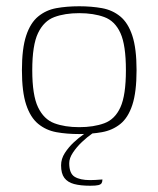

<svg xmlns="http://www.w3.org/2000/svg" viewBox="-20 -423 505 613"><path d="M233 5Q193 5 160 -1Q127 -7 102 -27.5Q77 -48 63.5 -89Q50 -130 50 -199Q50 -268 63.5 -309Q77 -350 102 -370.5Q127 -391 160 -397Q193 -403 233 -403Q272 -403 305.5 -397Q339 -391 364 -370.5Q389 -350 402.5 -309Q416 -268 416 -199Q416 -129 402.5 -88Q389 -47 364 -27Q339 -7 305.5 -1Q272 5 233 5ZM233 -17Q279 -17 313 -29.5Q347 -42 364.5 -80.5Q382 -119 382 -199Q382 -279 364.5 -317.5Q347 -356 313 -368.5Q279 -381 233 -381Q187 -381 153.5 -368.5Q120 -356 101.5 -317.5Q83 -279 83 -199Q83 -119 101.5 -80.5Q120 -42 153.5 -29.5Q187 -17 233 -17ZM268 170Q237 170 216.5 164.5Q196 159 185.5 145Q175 131 175 105Q175 84 187 65.5Q199 47 215 32Q231 17 247.5 5.5Q264 -6 274 -11H298Q291 -8 275 3Q259 14 242 30Q225 46 213 64Q201 82 201 98Q201 131 218.5 141.5Q236 152 267 152Q276 152 284.5 151.5Q293 151 299 150.5Q305 150 307 150Q307 157 304.5 161.5Q302 166 294 168Q286 170 268 170Z"/></svg>

Font: Genos ExtraLight
Style: Regular
Weight: 250
Designer: Robert E. Leuschke
Foundry: Robert E. Leuschke
Version: Version 1.010